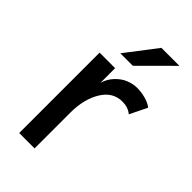

<svg xmlns="http://www.w3.org/2000/svg" viewBox="-214 -757 824 824"><g transform="rotate(45 197.5 -345.0)"><path d="M142.1 -548.8 250 -689.9H359.4L217.8 -548.8ZM77.1 0V-487.8H171.4V-399.4Q180.7 -430.2 202.1 -452.6Q223.6 -475.1 248.8 -485.1Q273.9 -495.1 299.8 -495.1Q323.2 -495.1 348.9 -488.3Q374.5 -481.4 391.6 -468.3L353 -389.2Q330.6 -408.7 294.9 -408.7Q237.3 -408.7 203.9 -353.8Q170.4 -298.8 170.4 -216.3V0Z"/></g></svg>

Font: HK Grotesk Medium
Style: Regular
Weight: 500
Designer: Alfredo Marco Pradil and Stefan Peev
Foundry: Hanken Design Co.
Version: Version 1.045;PS 001.045;hotconv 1.0.88;makeotf.lib2.5.64775